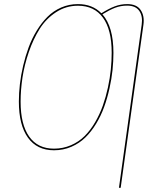

<svg xmlns="http://www.w3.org/2000/svg" viewBox="-20 -710 765 919"><path d="M588.9 -690.4Q634.3 -690.4 653.3 -662.1Q672.4 -633.8 666.5 -591.8L557.6 189H549.3L658.2 -591.8Q664.1 -632.3 646.7 -657.7Q629.4 -683.1 588.4 -683.1Q558.1 -683.1 531.2 -672.9Q504.4 -662.6 470.2 -641.6Q522.9 -582 522.9 -457Q522.9 -417 518.6 -374.8Q514.2 -332.5 503.9 -286.4Q493.7 -240.2 478.5 -198.2Q463.4 -156.2 440.2 -117.9Q417 -79.6 388.4 -51.8Q359.9 -23.9 321.3 -7.3Q282.7 9.3 238.3 9.3Q157.2 9.3 113.8 -51Q70.3 -111.3 70.3 -224.1Q70.3 -264.2 75.2 -306.9Q80.1 -349.6 90.8 -395.5Q101.6 -441.4 117.2 -483.6Q132.8 -525.9 156 -563.7Q179.2 -601.6 207.3 -629.6Q235.4 -657.7 272.9 -674.1Q310.5 -690.4 353 -690.4Q422.4 -690.4 465.3 -646.5Q500 -668.5 528.8 -679.4Q557.6 -690.4 588.9 -690.4ZM238.3 1.5Q281.7 1.5 319.6 -14.9Q357.4 -31.2 385.3 -59.1Q413.1 -86.9 435.3 -125Q457.5 -163.1 472.2 -204.6Q486.8 -246.1 496.6 -291.3Q506.3 -336.4 510.5 -377.7Q514.6 -418.9 514.6 -457.5Q514.6 -567.9 472.9 -625.2Q431.2 -682.6 353 -682.6Q295.9 -682.6 248.3 -651.6Q200.7 -620.6 169.9 -571.8Q139.2 -522.9 117.9 -460.9Q96.7 -398.9 87.6 -339.1Q78.6 -279.3 78.6 -223.6Q78.6 -114.3 119.6 -56.4Q160.6 1.5 238.3 1.5Z"/></svg>

Font: Fira Sans Compressed Eight
Style: Italic
Weight: 100
Width: 3
Italic angle: -8°
Designer: Carrois Corporate & Edenspiekermann AG
Foundry: Carrois Corporate GbR & Edenspiekermann AG
Version: Version 4.203;PS 004.203;hotconv 1.0.88;makeotf.lib2.5.64775